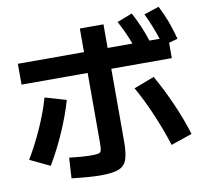

<svg xmlns="http://www.w3.org/2000/svg" viewBox="-90 -913 1118 1047"><g transform="rotate(-10 469.0 -389.5)"><path d="M224.6 23.4 231.4 -89.8Q263.2 -85.9 296.6 -83.5Q330.1 -81.1 351.6 -81.1Q382.8 -81.1 393.8 -84.2Q404.8 -87.4 408 -98.9Q411.1 -110.4 411.1 -142.6V-527.3H44.9V-642.6H411.1V-773.4H542V-642.6H679.2Q656.2 -706.5 620.1 -772.5L704.1 -804.7Q746.6 -726.1 773.4 -642.6H830.1Q805.2 -718.3 771.5 -788.1L854.5 -815.4Q877.4 -771.5 894.5 -725.8Q911.6 -680.2 925.8 -626L877 -612.3V-527.3H542V-127Q542 -57.1 529.3 -23.7Q516.6 9.8 483.4 22.5Q450.2 35.2 380.9 35.2Q330.1 35.2 224.6 23.4ZM156.2 -436.5 273.4 -402.3Q250.5 -321.8 211.9 -233.2Q173.3 -144.5 125 -63.5L14.6 -116.2Q59.6 -191.4 96.7 -274.9Q133.8 -358.4 156.2 -436.5ZM648.4 -400.4 761.7 -443.4Q807.1 -363.8 846.2 -274.9Q885.3 -186 911.1 -101.6L793.9 -61.5Q766.6 -148.4 727.8 -239Q689 -329.6 648.4 -400.4Z"/></g></svg>

Font: Pretendard JP
Style: Bold
Weight: 700
Designer: Base glyphs from Inter by Rasmus Andersson; Hangeul glyphs from Noto Sans CJK(Source Han Sans) by Jang Soo-young and Kan
Foundry: Kil Hyung-jin
Version: Version 1.309